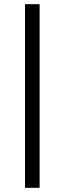

<svg xmlns="http://www.w3.org/2000/svg" viewBox="-20 -693 310 921"><path d="M100 208V-673H170V208Z"/></svg>

Font: Mate
Style: Regular
Weight: 400
Designer: Eduardo Rodriguez Tunni
Foundry: Eduardo Rodriguez Tunni
Version: Version 1.003; ttfautohint (v1.8.4.7-5d5b);gftools[0.9.24]